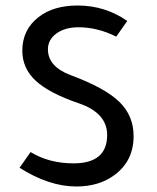

<svg xmlns="http://www.w3.org/2000/svg" viewBox="-20 -665 569 697"><path d="M402 -532Q334 -566 265 -566Q216 -566 185 -543.5Q154 -521 154 -486Q154 -423 237 -392Q361 -346 413 -295.5Q465 -245 465 -171Q465 -81 396 -30Q340 12 257 12Q158 12 51 -56L91 -113Q158 -72 247 -72Q369 -72 369 -175Q369 -255 266 -290Q158 -327 109.5 -372Q61 -417 61 -481Q61 -557 120 -603Q174 -645 262 -645Q361 -645 442 -589Z"/></svg>

Font: TajawalTap Med
Style: Regular
Weight: 500
Designer: Boutros Fonts
Foundry: Created by Boutros International 2017
Version: Version 2.700